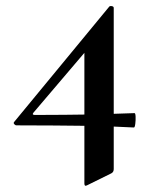

<svg xmlns="http://www.w3.org/2000/svg" viewBox="-20 -418 496 628"><path d="M34 -8Q30 -8 26.5 -12Q23 -16 27 -20L337 -396Q339 -399 345.5 -398Q352 -397 352 -392V135Q352 145 344 149L265 188Q256 193 256 182V-278L335 -338L89 -49Q86 -45 88 -43.5Q90 -42 94 -42Q148 -42 191 -42.5Q234 -43 271 -43.5Q308 -44 344 -45.5Q380 -47 420 -48Q423 -48 423.5 -36.5Q424 -25 422.5 -13Q421 -1 418 -1Q380 -3 340.5 -4.5Q301 -6 256 -6.5Q211 -7 156.5 -7.5Q102 -8 34 -8Z"/></svg>

Font: Cormorant Garamond Light
Style: Regular
Weight: 300
Designer: Christian Thalmann (Catharsis Fonts)
Foundry: Catharsis Fonts
Version: Version 4.001